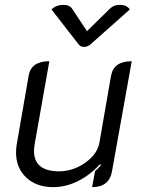

<svg xmlns="http://www.w3.org/2000/svg" viewBox="-20 -761 590 790"><path d="M441 -57Q430 9 359 9L371 -57Q382 -65 395 -81L392 -86Q351 -41 301 -16Q251 9 199 9Q130 9 88 -30.5Q46 -70 46 -134Q46 -150 49 -168L98 -450Q108 -509 183 -509L123 -170Q120 -154 120 -140Q120 -56 224 -56Q262 -56 298 -72.5Q334 -89 359 -116Q384 -143 389 -174L437 -450Q443 -480 464 -494.5Q485 -509 522 -509ZM433 -726Q448 -741 473 -741Q502 -741 514 -722L353 -579Q340 -568 326 -568Q311 -568 303 -579L192 -722Q211 -741 241 -741Q266 -741 276 -726L338 -633Z"/></svg>

Font: K2D Light
Style: Italic
Weight: 300
Italic angle: -10°
Designer: Katatrad Aksorn Co.,Ltd.
Foundry: Cadson Demak Co.,Ltd.
Version: Version 1.000; ttfautohint (v1.6)